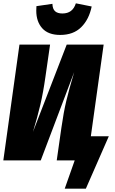

<svg xmlns="http://www.w3.org/2000/svg" viewBox="-20 -964 690 1154"><path d="M198 -900Q198 -918 199 -927L295 -941Q296 -910 311 -896.5Q326 -883 355 -883Q386 -883 406 -898Q426 -913 436 -944L531 -925Q515 -847 468 -800.5Q421 -754 342 -754Q270 -754 234 -794Q198 -834 198 -900ZM634 -145 496 170H369L429 0H321L349 -196Q362 -288 378.5 -357.5Q395 -427 426 -531L225 0H0L97 -696H281L253 -502Q240 -409 222.5 -334.5Q205 -260 178 -171L381 -696H603L526 -145Z"/></svg>

Font: Fira Sans Condensed Black
Style: Italic
Weight: 900
Width: 3
Italic angle: -8°
Designer: Carrois Corporate & Edenspiekermann AG
Foundry: Carrois Corporate GbR & Edenspiekermann AG
Version: Version 4.203